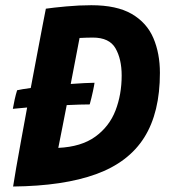

<svg xmlns="http://www.w3.org/2000/svg" viewBox="-20 -682 639 718"><path d="M29 15.5Q32.5 -8.5 40.5 -54.2Q48.5 -100 59.2 -158.5Q70 -217 81.5 -280Q51.5 -277.5 28 -275Q31 -292.5 35 -310.5Q39 -328.5 44 -344.5Q61.5 -348.5 95 -353Q108.5 -423.5 120.2 -486.5Q132 -549.5 140.5 -593.2Q149 -637 151.5 -649.5Q178.5 -653.5 227.5 -658Q276.5 -662.5 321.5 -662.5Q416.5 -662.5 472.8 -629.8Q529 -597 553.5 -539.8Q578 -482.5 578 -409.5Q578 -261 519.5 -168Q461 -75 339.5 -30.8Q218 13.5 29 15.5ZM198 -129Q284 -133 336.2 -170.8Q388.5 -208.5 411.8 -268.5Q435 -328.5 435 -399.5Q435 -461 412 -501.2Q389 -541.5 327 -541.5Q316.5 -541.5 301.5 -541Q286.5 -540.5 277.5 -540Q269.5 -498 261.2 -454.8Q253 -411.5 244.5 -368Q272 -370 295.2 -371.2Q318.5 -372.5 333.5 -372.5Q332.5 -364 327.5 -340.5Q322.5 -317 315.5 -291.5Q284 -291.5 229.5 -289Q221.5 -247.5 213.5 -207.2Q205.5 -167 198 -129Z"/></svg>

Font: Grandstander SemiBold
Style: Italic
Weight: 600
Italic angle: -15°
Designer: Tyler Finck
Foundry: Etcetera Type Co
Version: Version 1.200; ttfautohint (v1.8.3)